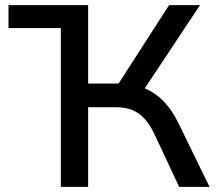

<svg xmlns="http://www.w3.org/2000/svg" viewBox="-20 -725 845 745"><path d="M13 -616V-705H322V-616ZM216 0V-705H322V-401H452L428 -382L636 -705H756L529 -363L487 -396Q528 -391 562 -372.5Q596 -354 623.5 -322.5Q651 -291 672 -248L793 0H675L579 -205Q553 -260 518 -284.5Q483 -309 429 -309H322V0Z"/></svg>

Font: NunitoSans_10ptSemiBold
Style: Regular
Weight: 600
Designer: Vernon Adams
Foundry: Vernon Adams
Version: Version 3.101;gftools[0.9.27]